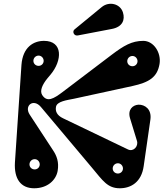

<svg xmlns="http://www.w3.org/2000/svg" viewBox="-20 -994 902 1029"><path d="M216 -775C159 -775 102 -741 95 -646L60 -123C55 -36 91 15 163 15C234 15 280 -28 289 -78C297 -126 284 -159 264 -189L139 -380C108 -428 159 -468 199 -421L473 -95C531 -26 556 15 622 15C682 15 738 -18 750 -103L786 -353C794 -409 756 -434 722 -433C691 -431 663 -406 677 -360L714 -239C723 -210 695 -179 666 -193L318 -360C284 -376 276 -399 280 -421C285 -451 338 -457 377 -465L690 -533C781 -553 823 -581 835 -651C845 -711 804 -775 748 -775C686 -775 643 -749 578 -700L317 -502C267 -464 232 -444 206 -485C192 -507 207 -541 234 -574L250 -593C315 -670 318 -775 216 -775ZM166 -86C150 -86 138 -98 138 -113C138 -128 150 -141 166 -141C181 -141 193 -128 193 -113C193 -98 181 -86 166 -86ZM612 -64C596 -64 584 -76 584 -91C584 -106 596 -119 612 -119C627 -119 639 -106 639 -91C639 -76 627 -64 612 -64ZM690 -639C674 -639 662 -651 662 -666C662 -681 674 -694 690 -694C705 -694 717 -681 717 -666C717 -651 705 -639 690 -639ZM187 -641C171 -641 159 -653 159 -668C159 -683 171 -696 187 -696C202 -696 214 -683 214 -668C214 -653 202 -641 187 -641ZM397 -804 580 -839C637 -850 651 -888 639 -927C625 -974 565 -989 525 -956L379 -836C366 -825 376 -800 397 -804Z"/></svg>

Font: Pilowlava Atome
Style: Regular
Weight: 500
Designer: Anton Moglia, Jérémy Landes, Maksym Kobuzan (Cyrillic), Velvetyne Type Foundry
Foundry: Anton Moglia, Jérémy Landes, Velvetyne Type Foundry
Version: Version 1.002;Glyphs 3.3 (3303)